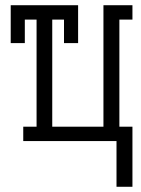

<svg xmlns="http://www.w3.org/2000/svg" viewBox="-20 -540 540 735"><path d="M426 175V0H69V-55H120V-465H75V-375H21V-520H279V-375H225V-465H180V-55H376V-520H487V-465H437V-55H487V175Z"/></svg>

Font: Iosevka Curly Slab Light
Style: Regular
Weight: 300
Monospace: yes
Designer: Belleve Invis
Foundry: Belleve Invis
Version: Version 22.1.2; ttfautohint (v1.8.4)